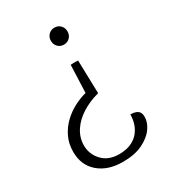

<svg xmlns="http://www.w3.org/2000/svg" viewBox="-176 -785 834 923"><g transform="rotate(-30 241.0 -324.0)"><path d="M234 38Q151 38 100.5 -5.5Q50 -49 50 -123Q50 -168 67.5 -204.5Q85 -241 114 -268.5Q143 -296 177 -313.5Q211 -331 243 -339L249 -492Q259 -493 269 -493Q279 -493 290 -492L295 -308Q242 -294 200 -267.5Q158 -241 134 -204Q110 -167 110 -124Q110 -75 144 -39Q178 -3 237 -3Q274 -3 301 -14.5Q328 -26 345 -46Q362 -66 370 -90.5Q378 -115 378 -142Q403 -142 417.5 -132.5Q432 -123 432 -98Q432 -67 410 -36Q388 -5 344 16.5Q300 38 234 38ZM270 -592Q250 -592 237 -605.5Q224 -619 224 -639Q224 -659 237 -672.5Q250 -686 270 -686Q290 -686 303 -672.5Q316 -659 316 -639Q316 -619 303 -605.5Q290 -592 270 -592Z"/></g></svg>

Font: Karma Variable Light
Style: Regular
Weight: 300
Designer: Joana Correia
Foundry: Indian Type Foundry
Version: Version 3.000